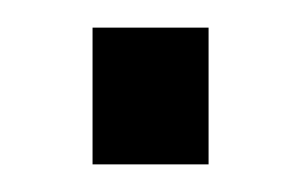

<svg xmlns="http://www.w3.org/2000/svg" viewBox="-20 -359 218 139"><path d="M131 -240H47V-339H131Z"/></svg>

Font: Gemunu Libre Light
Style: Regular
Weight: 300
Designer: Puspanada Ekanayake, Sola Matas, Pathum Egodawatta, Kosala Senevirathne
Foundry: mooniak
Version: Version 1.100